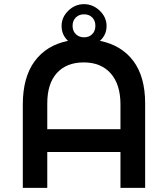

<svg xmlns="http://www.w3.org/2000/svg" viewBox="-20 -906 810 926"><path d="M462 -709Q566 -688 623 -612Q680 -536 680 -408V0H561V-173H208V0H90V-402Q90 -533 147 -610.5Q204 -688 308 -709Q277 -738 277 -780.5Q277 -823 309.5 -854.5Q342 -886 385 -886Q428 -886 461 -854.5Q494 -823 494 -780.5Q494 -738 462 -709ZM208 -407V-283H561V-402Q561 -499 514 -552Q467 -605 384 -605Q301 -605 254.5 -554Q208 -503 208 -407ZM385.5 -726Q410 -726 425 -741.5Q440 -757 440 -781.5Q440 -806 425 -821.5Q410 -837 385.5 -837Q361 -837 345.5 -821.5Q330 -806 330 -781.5Q330 -757 345.5 -741.5Q361 -726 385.5 -726Z"/></svg>

Font: Montserrat Alternates
Style: Regular
Weight: 400
Designer: Julieta Ulanovsky
Foundry: Julieta Ulanovsky
Version: Version 2.001